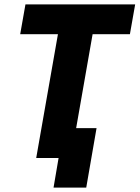

<svg xmlns="http://www.w3.org/2000/svg" viewBox="-20 -720 636 875"><path d="M145 0H247L224 135H373L420 -136H327L402 -564H572L596 -700H96L72 -564H244Z"/></svg>

Font: Fixel Text 20240404
Style: Bold Italic
Weight: 700
Width: 4
Italic angle: -10°
Designer: AlfaBravo + MacPaw
Foundry: Kyrylo Tkachov, Marchela Mozhyna, Serhii Makarenko, Maria Weinstein, Zakhar Kryvoshyya
Version: Version 1.211;Glyphs 3.2 (3225)